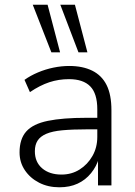

<svg xmlns="http://www.w3.org/2000/svg" viewBox="-20 -787 574 815"><path d="M232 8Q184 8 146 -11.5Q108 -31 85.5 -64.5Q63 -98 63 -140Q63 -197 91.5 -229Q120 -261 183 -274Q246 -287 348 -287H404V-238H351Q288 -238 245 -234Q202 -230 176.5 -219Q151 -208 139.5 -190Q128 -172 128 -145Q128 -99 159 -72.5Q190 -46 241 -46Q284 -46 318 -67.5Q352 -89 372.5 -125Q393 -161 393 -206V-323Q393 -390 363 -420.5Q333 -451 273 -451Q229 -451 189.5 -438Q150 -425 107 -396L84 -448Q109 -466 141 -479.5Q173 -493 207 -500Q241 -507 274 -507Q331 -507 371.5 -487Q412 -467 432.5 -426Q453 -385 453 -319V0H396V-116H400Q390 -81 366.5 -52Q343 -23 309.5 -7.5Q276 8 232 8ZM313 -565 236 -767H298L351 -565ZM198 -565 119 -767H182L235 -565Z"/></svg>

Font: Nunitoga
Style: Light
Weight: 300
Designer: Vernon Adams
Foundry: Vernon Adams
Version: Version 1.0